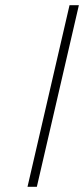

<svg xmlns="http://www.w3.org/2000/svg" viewBox="-20 -720 324 740"><path d="M86 0 248 -700H284L122 0Z"/></svg>

Font: Titillium Web ExtraLight
Style: Italic
Weight: 275
Italic angle: -13°
Version: Version 1.002;PS 57.000;hotconv 1.0.70;makeotf.lib2.5.55311